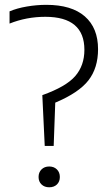

<svg xmlns="http://www.w3.org/2000/svg" viewBox="-20 -769 455 794"><path d="M165 -165.5 155 -375.5Q253 -410.5 291 -454.2Q329 -498 329 -563Q329 -699.5 167.5 -699.5Q89.5 -699.5 19.5 -671.5V-722Q50 -735 90.8 -742Q131.5 -749 171.5 -749Q276 -749 330.8 -701.2Q385.5 -653.5 385.5 -565.5Q385.5 -488 345.8 -436.8Q306 -385.5 208.5 -344.5L202 -165.5ZM183.5 5.5Q164 5.5 151.8 -6.2Q139.5 -18 139.5 -37Q139.5 -56.5 151.8 -68.5Q164 -80.5 183.5 -80.5Q203 -80.5 215.2 -68.5Q227.5 -56.5 227.5 -37Q227.5 -18 215.5 -6.2Q203.5 5.5 183.5 5.5Z"/></svg>

Font: Encode Sans Semi Condensed Light
Style: Regular
Weight: 300
Width: 4
Designer: Multiple Designers
Foundry: Impallari Type
Version: Version 3.000; ttfautohint (v1.8.3) -l 8 -r 50 -G 200 -x 14 